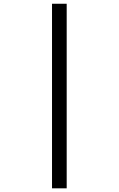

<svg xmlns="http://www.w3.org/2000/svg" viewBox="-20 -794 640 1029"><path d="M258.8 215.3V-773.9H337.4V215.3Z"/></svg>

Font: Oxygen Mono
Style: Regular
Weight: 400
Designer: Vernon Adams
Foundry: Vernon Adams
Version: Version 0.201; ttfautohint (v0.8) -r 50 -G 200 -x